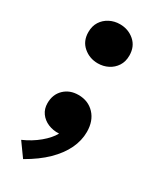

<svg xmlns="http://www.w3.org/2000/svg" viewBox="-184 -587 676 824"><g transform="rotate(30 154.0 -175.0)"><path d="M154 -337Q113 -337 82.8 -363Q52.5 -389 52.5 -433.5Q52.5 -463.5 66.2 -485Q80 -506.5 103.2 -518.5Q126.5 -530.5 154 -530.5Q195.5 -530.5 225.5 -504.5Q255.5 -478.5 255.5 -433.5Q255.5 -403.5 241.5 -382Q227.5 -360.5 204.5 -348.8Q181.5 -337 154 -337ZM82.5 179 34 111.5Q77.5 92.5 111.8 64Q146 35.5 161.5 7Q132 8.5 107.2 -2Q82.5 -12.5 67.8 -33Q53 -53.5 53 -81.5Q53 -125 80.8 -151.8Q108.5 -178.5 151.5 -178.5Q200 -178.5 230.8 -145.8Q261.5 -113 261.5 -58.5Q261.5 -16 241.8 25.5Q222 67 182.5 105.8Q143 144.5 82.5 179Z"/></g></svg>

Font: Geologica Thin Roman
Style: Bold
Weight: 700
Version: Version 1.010;gftools[0.9.28]